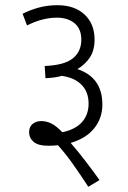

<svg xmlns="http://www.w3.org/2000/svg" viewBox="-20 -652 493 739"><path d="M67 -599Q94 -613 128 -622.5Q162 -632 201 -632Q267 -632 305.5 -596Q344 -560 344 -500Q344 -458 326 -431Q308 -404 278 -386Q374 -354 374 -250Q374 -197 342.5 -158Q311 -119 252 -102Q278 -72 307 -34.5Q336 3 363 41L320 67Q286 15 258.5 -23.5Q231 -62 203 -93Q185 -91 165 -91Q127 -91 109.5 -106Q92 -121 92 -143Q92 -164 105.5 -175Q119 -186 139 -186Q158 -186 177 -177Q196 -168 220 -143Q271 -154 296 -182.5Q321 -211 321 -253Q321 -299 293 -326.5Q265 -354 217 -360Q205 -356 189.5 -354Q174 -352 155 -351L152 -398Q228 -401 260.5 -427.5Q293 -454 293 -499Q293 -541 267 -562.5Q241 -584 199 -584Q143 -584 84 -554Z"/></svg>

Font: Noto Sans Devanagari UI Condensed Light
Style: Regular
Weight: 300
Width: 3
Designer: Jelle Bosma - Monotype Design Team
Foundry: Monotype Imaging Inc.
Version: Version 2.004; ttfautohint (v1.8.4.7-5d5b)